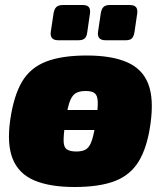

<svg xmlns="http://www.w3.org/2000/svg" viewBox="-20 -736 651 768"><path d="M186 -216V-296H428V-216ZM327 -514Q427 -514 488.5 -487Q550 -460 573 -400.5Q596 -341 582 -241Q569 -147 535.5 -91.5Q502 -36 440 -12Q378 12 278 12Q179 12 117 -14.5Q55 -41 31 -100Q7 -159 21 -257Q35 -353 68 -409Q101 -465 164 -489.5Q227 -514 327 -514ZM323 -372Q296 -372 281 -362Q266 -352 257 -324Q248 -296 240 -241Q234 -195 234.5 -171Q235 -147 247.5 -138.5Q260 -130 286 -130Q312 -130 326 -140Q340 -150 348.5 -177.5Q357 -205 365 -257Q372 -305 371 -329.5Q370 -354 359 -363Q348 -372 323 -372ZM310 -716Q328 -716 335 -708Q342 -700 340 -683L329 -607Q327 -590 319 -582.5Q311 -575 294 -575H213Q179 -575 183 -608L194 -681Q197 -700 205.5 -708Q214 -716 233 -716ZM499 -716Q516 -716 523.5 -708Q531 -700 529 -683L518 -608Q515 -590 507.5 -582.5Q500 -575 483 -575H402Q368 -575 372 -608L383 -682Q386 -701 394.5 -708.5Q403 -716 419 -716Z"/></svg>

Font: Exo 2 Black
Style: Italic
Weight: 900
Italic angle: -8°
Designer: Natanael Gama
Foundry: Natanael Gama
Version: Version 2.010